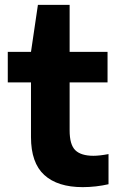

<svg xmlns="http://www.w3.org/2000/svg" viewBox="-20 -760 486 790"><path d="M320.5 10Q217 10 162.2 -40Q107.5 -90 107.5 -196V-421H12V-546.5H107.5L136 -740H266.5V-546.5H422.5V-421H266.5V-223.5Q266.5 -164.5 290 -141.8Q313.5 -119 364.5 -119Q389.5 -119 426.5 -126V-2Q403 3.5 375 6.8Q347 10 320.5 10Z"/></svg>

Font: Encode Sans Semi Expanded
Style: Bold
Weight: 700
Width: 6
Designer: Multiple Designers
Foundry: Impallari Type
Version: Version 3.000; ttfautohint (v1.8.3) -l 8 -r 50 -G 200 -x 14 